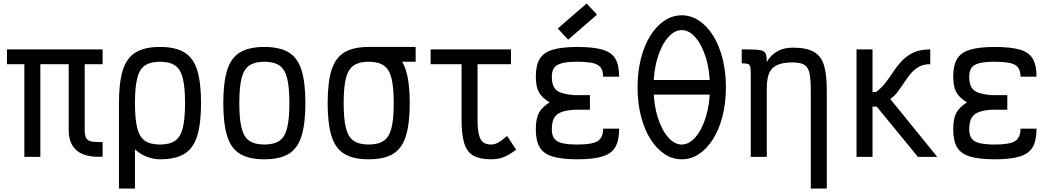

<svg xmlns="http://www.w3.org/2000/svg" viewBox="-20 -902 6040 1104"><path d="M570 -1Q472 4 423.5 -34.5Q375 -73 375 -155V-618H570V-533H20V-618H570V-533H467V-155Q467 -125 475 -109Q483 -93 505.5 -88.5Q528 -84 570 -85ZM120 0V-593H212V0Z M900 14Q859 14 817 -3.5Q775 -21 740.5 -59.5Q706 -98 685 -159.5Q664 -221 664 -309Q664 -427 686 -498Q708 -569 759.5 -600.5Q811 -632 900 -632Q989 -632 1040.5 -600.5Q1092 -569 1114 -498Q1136 -427 1136 -309Q1136 -192 1114 -120.5Q1092 -49 1040.5 -17.5Q989 14 900 14ZM664 182V-308H756V182ZM900 -71Q955 -71 986.5 -92.5Q1018 -114 1031 -166Q1044 -218 1044 -309Q1044 -401 1031 -452.5Q1018 -504 986.5 -525.5Q955 -547 900 -547Q845 -547 813.5 -525.5Q782 -504 769 -452.5Q756 -401 756 -309Q756 -218 769 -166Q782 -114 813.5 -92.5Q845 -71 900 -71Z M1500 14Q1411 14 1359.5 -17.5Q1308 -49 1286 -120.5Q1264 -192 1264 -309Q1264 -427 1286 -498Q1308 -569 1359.5 -600.5Q1411 -632 1500 -632Q1589 -632 1640.5 -600.5Q1692 -569 1714 -498Q1736 -427 1736 -309Q1736 -192 1714 -120.5Q1692 -49 1640.5 -17.5Q1589 14 1500 14ZM1500 -71Q1555 -71 1586.5 -92.5Q1618 -114 1631 -166Q1644 -218 1644 -309Q1644 -401 1631 -452.5Q1618 -504 1586.5 -525.5Q1555 -547 1500 -547Q1445 -547 1413.5 -525.5Q1382 -504 1369 -452.5Q1356 -401 1356 -309Q1356 -218 1369 -166Q1382 -114 1413.5 -92.5Q1445 -71 1500 -71Z M2100 14Q2011 14 1959.5 -17.5Q1908 -49 1886 -120.5Q1864 -192 1864 -309Q1864 -427 1886 -498Q1908 -569 1959.5 -600.5Q2011 -632 2100 -632Q2167 -632 2212 -615Q2257 -598 2284 -560Q2311 -522 2323.5 -460Q2336 -398 2336 -309Q2336 -192 2314 -120.5Q2292 -49 2240.5 -17.5Q2189 14 2100 14ZM2100 -71Q2155 -71 2186.5 -92.5Q2218 -114 2231 -166Q2244 -218 2244 -309Q2244 -401 2231 -452.5Q2218 -504 2186.5 -525.5Q2155 -547 2100 -547Q2045 -547 2013.5 -525.5Q1982 -504 1969 -452.5Q1956 -401 1956 -309Q1956 -218 1969 -166Q1982 -114 2013.5 -92.5Q2045 -71 2100 -71ZM2100 -547V-632H2370V-547Z M2804 14Q2740 14 2702.5 -7Q2665 -28 2649.5 -78Q2634 -128 2634 -214V-590H2726V-214Q2726 -160 2733.5 -128.5Q2741 -97 2758 -84Q2775 -71 2804 -71Q2824 -71 2843.5 -81.5Q2863 -92 2896 -120L2948 -41Q2906 -10 2875 2Q2844 14 2804 14ZM2456 -533V-618H2918V-533Z M3301 14Q3210 14 3157.5 -2Q3105 -18 3083 -55.5Q3061 -93 3061 -158Q3061 -218 3078 -251.5Q3095 -285 3140 -313Q3095 -341 3078 -373Q3061 -405 3061 -461Q3061 -526 3083 -563Q3105 -600 3157.5 -616Q3210 -632 3301 -632Q3392 -632 3444.5 -616.5Q3497 -601 3518.5 -564Q3540 -527 3540 -461H3448Q3448 -511 3416.5 -529Q3385 -547 3301 -547Q3245 -547 3212.5 -539Q3180 -531 3166.5 -512.5Q3153 -494 3153 -461Q3153 -425 3164.5 -402.5Q3176 -380 3204.5 -369.5Q3233 -359 3282 -355H3372V-271H3282Q3233 -268 3204.5 -256Q3176 -244 3164.5 -220.5Q3153 -197 3153 -158Q3153 -125 3166.5 -106Q3180 -87 3212.5 -79Q3245 -71 3301 -71Q3385 -71 3416.5 -90.5Q3448 -110 3448 -162H3540Q3540 -95 3518.5 -57Q3497 -19 3444.5 -2.5Q3392 14 3301 14ZM3247 -674 3187 -738 3353 -882 3413 -818Z M3900 14Q3846 14 3800 -17Q3754 -48 3719.5 -103Q3685 -158 3665.5 -234Q3646 -310 3646 -400Q3646 -490 3665.5 -566Q3685 -642 3719.5 -697Q3754 -752 3800 -783Q3846 -814 3900 -814Q3954 -814 4000 -783Q4046 -752 4080.5 -697Q4115 -642 4134.5 -566Q4154 -490 4154 -400Q4154 -310 4134.5 -234Q4115 -158 4080.5 -103Q4046 -48 4000 -17Q3954 14 3900 14ZM3900 -71Q3942 -71 3979 -113.5Q4016 -156 4039 -230.5Q4062 -305 4062 -400Q4062 -495 4039 -569.5Q4016 -644 3979 -686.5Q3942 -729 3900 -729Q3858 -729 3821 -686.5Q3784 -644 3761 -569.5Q3738 -495 3738 -400Q3738 -305 3761 -230.5Q3784 -156 3821 -113.5Q3858 -71 3900 -71ZM3691 -358V-442H4114V-358Z M4642 182V-384Q4642 -447 4634.5 -481.5Q4627 -516 4604.5 -529.5Q4582 -543 4538 -543Q4478 -543 4445.5 -526.5Q4413 -510 4401 -477.5Q4389 -445 4389 -395V0H4297V-470L4389 -545Q4399 -564 4418.5 -583.5Q4438 -603 4468 -615.5Q4498 -628 4540 -628Q4616 -628 4658.5 -604.5Q4701 -581 4717.5 -528Q4734 -475 4734 -384V182ZM4297 -470Q4297 -501 4294.5 -515.5Q4292 -530 4281 -534Q4270 -538 4245 -538V-618Q4296 -618 4325.5 -616.5Q4355 -615 4368 -608.5Q4381 -602 4385 -587Q4389 -572 4389 -545Z M4905 0V-618H4997V-373H5017Q5050 -397 5073.5 -428.5Q5097 -460 5119 -493Q5141 -526 5168.5 -554.5Q5196 -583 5234 -600.5Q5272 -618 5329 -618V-533Q5291 -533 5264 -518Q5237 -503 5217 -479Q5197 -455 5179 -427.5Q5161 -400 5142 -374.5Q5123 -349 5099 -333L5369 0H5258L5021 -289H4997V0Z M5701 14Q5610 14 5557.5 -2Q5505 -18 5483 -55.5Q5461 -93 5461 -158Q5461 -218 5478 -251.5Q5495 -285 5540 -313Q5495 -341 5478 -373Q5461 -405 5461 -461Q5461 -526 5483 -563Q5505 -600 5557.5 -616Q5610 -632 5701 -632Q5792 -632 5844.5 -616.5Q5897 -601 5918.5 -564Q5940 -527 5940 -461H5848Q5848 -511 5816.5 -529Q5785 -547 5701 -547Q5645 -547 5612.5 -539Q5580 -531 5566.5 -512.5Q5553 -494 5553 -461Q5553 -425 5564.5 -402.5Q5576 -380 5604.5 -369.5Q5633 -359 5682 -355H5772V-271H5682Q5633 -268 5604.5 -256Q5576 -244 5564.5 -220.5Q5553 -197 5553 -158Q5553 -125 5566.5 -106Q5580 -87 5612.5 -79Q5645 -71 5701 -71Q5785 -71 5816.5 -90.5Q5848 -110 5848 -162H5940Q5940 -95 5918.5 -57Q5897 -19 5844.5 -2.5Q5792 14 5701 14Z"/></svg>

Font: Victor Mono SemiBold
Style: Regular
Weight: 600
Monospace: yes
Designer: Rune Bjørnerås
Version: Version 1.561;gftools[0.9.30]